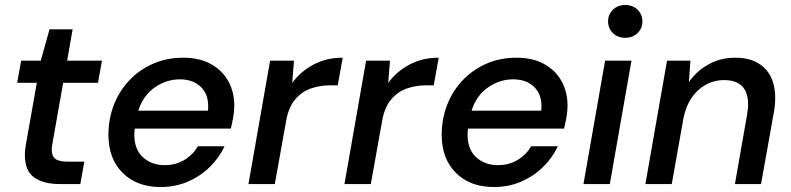

<svg xmlns="http://www.w3.org/2000/svg" viewBox="-20 -740 3182 772"><path d="M220 0Q155 0 117.5 -26.5Q80 -53 80 -117Q80 -139 85 -164L128 -407H49L65 -496H144L179 -622H272L250 -496H390L374 -407H234L191 -164Q188 -150 188 -139Q188 -112 203 -101Q218 -90 253 -90H319L303 0Z M626 12Q530 12 473 -45Q416 -102 416 -198Q416 -262 438 -318.5Q460 -375 500.5 -417.5Q541 -460 596 -484Q651 -508 717 -508Q782 -508 828 -482.5Q874 -457 898 -413.5Q922 -370 922 -315Q922 -293 917.5 -267.5Q913 -242 908 -223H522Q520 -210 520 -199Q520 -139 555 -107.5Q590 -76 641 -76Q687 -76 721.5 -97Q756 -118 776 -152H883Q861 -105 823 -68Q785 -31 735 -9.5Q685 12 626 12ZM703 -421Q650 -421 603 -389Q556 -357 536 -295H816Q817 -300 817 -304Q817 -304 817 -305Q817 -305 817 -306Q817 -306 817 -307Q817 -307 817 -308Q817 -308 817 -308V-311Q817 -311 817 -311V-312Q817 -314 817 -315Q817 -363 786 -392Q755 -421 703 -421Z M979 0 1066 -496H1162L1155 -407Q1189 -453 1241 -480.5Q1293 -508 1358 -508L1338 -397H1309Q1265 -397 1228 -383.5Q1191 -370 1165 -338Q1139 -306 1130 -251L1085 0Z M1365 0 1452 -496H1548L1541 -407Q1575 -453 1627 -480.5Q1679 -508 1744 -508L1724 -397H1695Q1651 -397 1614 -383.5Q1577 -370 1551 -338Q1525 -306 1516 -251L1471 0Z M1966 12Q1870 12 1813 -45Q1756 -102 1756 -198Q1756 -262 1778 -318.5Q1800 -375 1840.5 -417.5Q1881 -460 1936 -484Q1991 -508 2057 -508Q2122 -508 2168 -482.5Q2214 -457 2238 -413.5Q2262 -370 2262 -315Q2262 -293 2257.5 -267.5Q2253 -242 2248 -223H1862Q1860 -210 1860 -199Q1860 -139 1895 -107.5Q1930 -76 1981 -76Q2027 -76 2061.5 -97Q2096 -118 2116 -152H2223Q2201 -105 2163 -68Q2125 -31 2075 -9.5Q2025 12 1966 12ZM2043 -421Q1990 -421 1943 -389Q1896 -357 1876 -295H2156Q2157 -300 2157 -304Q2157 -304 2157 -305Q2157 -305 2157 -306Q2157 -306 2157 -307Q2157 -307 2157 -308Q2157 -308 2157 -308V-311Q2157 -311 2157 -311V-312Q2157 -314 2157 -315Q2157 -363 2126 -392Q2095 -421 2043 -421Z M2494 -588Q2464 -588 2444.5 -607Q2425 -626 2425 -654Q2425 -682 2444.5 -701Q2464 -720 2494 -720Q2524 -720 2543.5 -701Q2563 -682 2563 -654Q2563 -626 2543.5 -607Q2524 -588 2494 -588ZM2326 0 2413 -496H2519L2432 0Z M2575 0 2662 -496H2756L2750 -410Q2781 -455 2829.5 -481.5Q2878 -508 2936 -508Q3012 -508 3054.5 -466Q3097 -424 3097 -345Q3097 -316 3091 -285L3040 0H2935L2983 -274Q2985 -287 2986.5 -298Q2988 -309 2988 -320Q2988 -418 2891 -418Q2833 -418 2788 -378Q2743 -338 2728 -264L2681 0Z"/></svg>

Font: Ultramarine Medium
Style: Italic
Weight: 500
Italic angle: -10°
Designer: Colophon Foundry, Jonny Pinhorn
Foundry: Colophon Foundry
Version: Version 1.200; ttfautohint (v1.8.3)